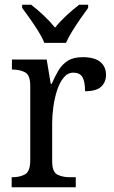

<svg xmlns="http://www.w3.org/2000/svg" viewBox="-20 -786 479 806"><path d="M29 0V-42H32Q63 -42 85 -54Q107 -66 107 -114V-426Q107 -471 85 -482.5Q63 -494 33 -494H30V-536H176L193 -434H197Q210 -464 225 -489.5Q240 -515 264 -530.5Q288 -546 327 -546Q377 -546 401 -526Q425 -506 425 -472Q425 -441 404.5 -422Q384 -403 337 -403Q337 -444 326 -462.5Q315 -481 288 -481Q264 -481 247 -460Q230 -439 219.5 -406.5Q209 -374 204 -337.5Q199 -301 199 -270V-109Q199 -64 221 -53Q243 -42 273 -42H298V0ZM166 -606Q157 -629 140.5 -655.5Q124 -682 105.5 -708Q87 -734 73 -753V-766H111Q137 -746 163.5 -721Q190 -696 211 -670Q232 -696 259 -721Q286 -746 312 -766H350V-753Q336 -734 318 -708Q300 -682 283.5 -655.5Q267 -629 257 -606Z"/></svg>

Font: Noto Serif Myanmar SemCond
Style: Regular
Weight: 400
Width: 4
Designer: Ben Mitchell and the Monotype Design Team
Foundry: Monotype Imaging Inc.
Version: Version 2.106; ttfautohint (v1.8.4.7-5d5b)